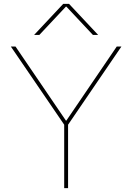

<svg xmlns="http://www.w3.org/2000/svg" viewBox="-20 -970 682 990"><path d="M486 -790H459L322 -936H320L183 -790H156L306 -950H336ZM320 -348H322L582 -730H606L331 -327V0H311V-327L36 -730H60Z"/></svg>

Font: M PLUS 1p Thin
Style: Regular
Weight: 250
Version: Version 1.062